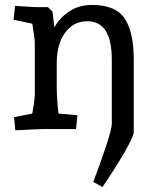

<svg xmlns="http://www.w3.org/2000/svg" viewBox="-20 -523 631 778"><path d="M433 -21V-117V-281Q433 -437 334 -437Q278 -437 244.5 -391.5Q211 -346 210 -273V-170Q210 -121 217 -63L294 -56L288 0H154Q140 0 42 5L37 -48L111 -63Q119 -106 121 -136V-350Q121 -365 111 -427L35 -443L41 -499Q119 -494 136 -494H174L193 -476L200 -412Q222 -451 261 -477Q300 -503 353 -503Q449 -503 485.5 -447.5Q522 -392 522 -282V10Q522 30 482.5 97.5Q443 165 395 235L358 214Q387 138 410 68.5Q433 -1 433 -21Z"/></svg>

Font: Andada Pro Medium
Style: Regular
Weight: 500
Designer: Carolina Giovagnoli
Foundry: Huerta Tipografica
Version: Version 3.005; ttfautohint (v1.8.4)